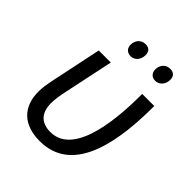

<svg xmlns="http://www.w3.org/2000/svg" viewBox="-205 -855 990 990"><g transform="rotate(45 290.0 -360.0)"><path d="M249 10C502 10 539 -298 539 -536H451C451 -390 438 -62 255 -62C192 -62 152 -95 152 -171C152 -195 155 -220 167 -276L222 -536H134L79 -273C67 -217 64 -193 64 -166C64 -55 130 10 249 10ZM272 -631C297 -631 322 -653 322 -690C322 -714 310 -730 282 -730C249 -730 229 -704 229 -673C229 -646 247 -631 272 -631ZM409 -673C409 -646 427 -631 451 -631C476 -631 502 -653 502 -690C502 -714 489 -730 462 -730C429 -730 409 -704 409 -673Z"/></g></svg>

Font: BC Sans
Style: Italic
Weight: 400
Italic angle: -12°
Designer: Monotype Design Team
Designer: Province of B.C.
Foundry: Monotype Imaging Inc.
Version: Version 2.000;GOOG;noto-source:20170915:90ef993387c0